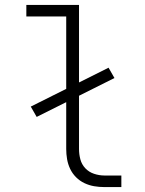

<svg xmlns="http://www.w3.org/2000/svg" viewBox="-20 -760 590 780"><path d="M473 0H404Q383 0 362.5 -3.5Q342 -7 323 -16Q304 -25 289 -40Q274 -55 265 -74Q256 -93 252.5 -113.5Q249 -134 249 -155V-345L129 -285L105 -327L249 -399V-693H87V-740H301V-425L421 -485L445 -443L301 -371V-155Q301 -133 306.5 -112.5Q312 -92 326.5 -76.5Q341 -61 362 -54Q383 -47 404 -47H473Z"/></svg>

Font: Lode Dark Term
Style: Regular
Weight: 400
Monospace: yes
Designer: Belleve Invis
Foundry: Belleve Invis
Version: Version 29.2.0